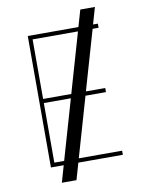

<svg xmlns="http://www.w3.org/2000/svg" viewBox="-98 -887 779 1046"><g transform="rotate(-10 291.5 -364.0)"><path d="M501.4 -819.6 474.8 -727.3H501.4V-704.5H468.4L373.2 -375H480.1V-352.3H366.8L271.7 -22.7H511.4V0H265.3L238.6 92.3H157.7L184.3 0H113.6V-727.3H393.8L420.5 -819.6ZM387.4 -704.5H136.4V-375H292.3ZM285.9 -352.3H136.4V-22.7H190.7Z"/></g></svg>

Font: Inter Thin BETA
Style: Regular
Weight: 100
Designer: Rasmus Andersson
Foundry: rsms
Version: Version 3.011;git-f93a4a705